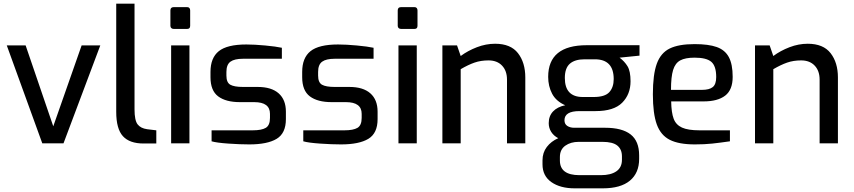

<svg xmlns="http://www.w3.org/2000/svg" viewBox="-20 -783 4665 1049"><path d="M17 -535H120L271 -93L426 -535H528L327 0H211Z M615 -172V-763H715V-185Q715 -126 731.5 -104Q748 -82 784 -77L834 -71V1H764Q688 1 651.5 -39Q615 -79 615 -172Z M911 -642V-726Q911 -744 929 -744H1003Q1011 -744 1015 -739Q1019 -734 1019 -726V-642Q1019 -625 1003 -625H929Q921 -625 916 -629.5Q911 -634 911 -642ZM915 -535H1015V0H915Z M1136 -11V-71H1361Q1409 -71 1432 -84.5Q1455 -98 1455 -139V-161Q1455 -225 1369 -225H1291Q1214 -225 1172 -256.5Q1130 -288 1130 -361V-390Q1130 -467 1175.5 -503.5Q1221 -540 1326 -540Q1370 -540 1429 -534.5Q1488 -529 1520 -522V-462H1308Q1261 -462 1239 -446Q1217 -430 1217 -390V-370Q1217 -332 1238.5 -320Q1260 -308 1308 -308H1388Q1463 -308 1502.5 -273Q1542 -238 1542 -173V-132Q1542 -55 1491.5 -24.5Q1441 6 1342 6Q1292 6 1227.5 1.5Q1163 -3 1136 -11Z M1637 -11V-71H1862Q1910 -71 1933 -84.5Q1956 -98 1956 -139V-161Q1956 -225 1870 -225H1792Q1715 -225 1673 -256.5Q1631 -288 1631 -361V-390Q1631 -467 1676.5 -503.5Q1722 -540 1827 -540Q1871 -540 1930 -534.5Q1989 -529 2021 -522V-462H1809Q1762 -462 1740 -446Q1718 -430 1718 -390V-370Q1718 -332 1739.5 -320Q1761 -308 1809 -308H1889Q1964 -308 2003.5 -273Q2043 -238 2043 -173V-132Q2043 -55 1992.5 -24.5Q1942 6 1843 6Q1793 6 1728.5 1.5Q1664 -3 1637 -11Z M2153 -642V-726Q2153 -744 2171 -744H2245Q2253 -744 2257 -739Q2261 -734 2261 -726V-642Q2261 -625 2245 -625H2171Q2163 -625 2158 -629.5Q2153 -634 2153 -642ZM2157 -535H2257V0H2157Z M2397 -535H2477L2497 -477Q2536 -506 2585.5 -525Q2635 -544 2685 -544Q2770 -544 2810 -492.5Q2850 -441 2850 -360V0H2750V-348Q2750 -396 2723 -424.5Q2696 -453 2649 -453Q2607 -453 2572.5 -441Q2538 -429 2497 -405V0H2397Z M3474 -479 3365 -468Q3392 -448 3408.5 -421Q3425 -394 3425 -339Q3425 -268 3379.5 -222Q3334 -176 3234 -176H3146Q3064 -176 3064 -126Q3064 -105 3079.5 -95Q3095 -85 3117 -85H3286Q3379 -85 3425.5 -48.5Q3472 -12 3472 66V85Q3472 162 3421.5 204Q3371 246 3273 246H3120Q3041 246 2992.5 212Q2944 178 2944 115V93Q2944 51 2967.5 20Q2991 -11 3030 -28Q3005 -41 2991.5 -62.5Q2978 -84 2978 -110Q2978 -149 3001.5 -174Q3025 -199 3068 -208Q3018 -230 2996.5 -271Q2975 -312 2975 -363Q2975 -536 3186 -536H3474ZM3333 -351Q3333 -459 3230 -459H3174Q3121 -459 3093.5 -435Q3066 -411 3066 -357Q3066 -253 3164 -253H3223Q3285 -253 3309 -279.5Q3333 -306 3333 -351ZM3142 -8Q3098 -8 3068.5 13Q3039 34 3039 75V94Q3039 174 3146 174H3263Q3317 174 3347.5 153Q3378 132 3378 90V71Q3378 33 3353 12.5Q3328 -8 3271 -8Z M3547 -268Q3547 -376 3568.5 -435Q3590 -494 3639 -518Q3688 -542 3775 -542Q3851 -542 3896 -526Q3941 -510 3962 -471Q3983 -432 3983 -363Q3983 -292 3942 -260.5Q3901 -229 3824 -229H3647Q3648 -168 3660.5 -134.5Q3673 -101 3706 -86Q3739 -71 3801 -71H3968V-11Q3913 -3 3871 1.5Q3829 6 3776 6Q3689 6 3639.5 -19Q3590 -44 3568.5 -103Q3547 -162 3547 -268ZM3815 -292Q3856 -292 3874.5 -307.5Q3893 -323 3893 -362Q3893 -422 3866.5 -445Q3840 -468 3775 -468Q3724 -468 3696.5 -453Q3669 -438 3657.5 -400.5Q3646 -363 3646 -292Z M4105 -535H4185L4205 -477Q4244 -506 4293.5 -525Q4343 -544 4393 -544Q4478 -544 4518 -492.5Q4558 -441 4558 -360V0H4458V-348Q4458 -396 4431 -424.5Q4404 -453 4357 -453Q4315 -453 4280.5 -441Q4246 -429 4205 -405V0H4105Z"/></svg>

Font: Exo Medium
Style: Regular
Weight: 500
Designer: Natanael Gama
Foundry: Natanael Gama
Version: Version 1.500; ttfautohint (v1.6)